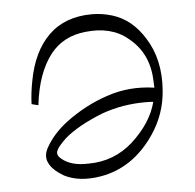

<svg xmlns="http://www.w3.org/2000/svg" viewBox="-42 -774 583 574"><g transform="rotate(-5 249.5 -487.5)"><path d="M254 -732Q284 -732 314 -723Q373 -705 410 -645Q452 -579 445 -487Q440 -416 400 -357Q337 -264 239 -247Q174 -236 129 -259Q98 -277 87 -297Q74 -319 87 -344Q109 -385 152 -418Q212 -463 279 -485Q346 -508 421 -497Q421 -500 420.5 -508Q420 -516 420 -519Q417 -602 357 -649Q308 -690 229 -681Q163 -674 125 -626Q82 -571 71 -475Q67 -476 60.5 -477.5Q54 -479 51 -480Q52 -512 59 -548Q75 -636 124 -684Q173 -732 254 -732ZM390 -456Q322 -456 260 -434Q184 -404 144 -369Q120 -346 116 -335Q110 -322 125 -310Q153 -286 205 -288Q282 -288 339 -339Q398 -393 414 -455Q406 -456 390 -456Z"/></g></svg>

Font: Miso
Style: Regular
Weight: 400
Version: Version 1.1